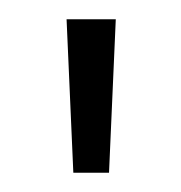

<svg xmlns="http://www.w3.org/2000/svg" viewBox="-20 -715 188 199"><path d="M49 -695 56 -536H93L100 -695Z"/></svg>

Font: Modon Arabic
Style: Regular
Weight: 400
Designer: Ahmedzaza
Foundry: Ahmedzaza
Version: Version 2.010